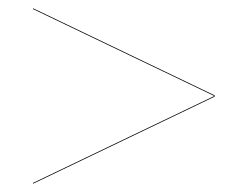

<svg xmlns="http://www.w3.org/2000/svg" viewBox="-20 -620 600 465"><path d="M500 -389 60 -600V-598L499 -387.5L60 -177V-175L500 -386Z"/></svg>

Font: Bodoni* 96pt
Style: Regular
Weight: 400
Version: Version 2.3